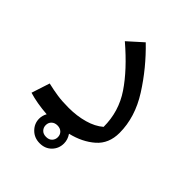

<svg xmlns="http://www.w3.org/2000/svg" viewBox="-188 -624 851 851"><g transform="rotate(45 237.0 -198.5)"><path d="M271 4Q286 26 286 50Q286 82 264.5 104Q243 126 209 126Q175 126 152.5 103.5Q130 81 130 50Q130 31 140 13Q74 8 25 -7L53 -93Q87 -85 117.5 -80.5Q148 -76 189 -76Q240 -76 284.5 -88.5Q329 -101 358 -126Q358 -222 305.5 -300Q253 -378 156 -461L225 -523Q307 -444 367 -349.5Q427 -255 427 -157Q427 -90 382.5 -51Q338 -12 271 4ZM247 50Q247 34 236.5 24Q226 14 209 14Q192 14 181.5 24Q171 34 171 50Q171 65 181 75.5Q191 86 209 86Q227 86 237 75.5Q247 65 247 50Z"/></g></svg>

Font: FiraGO Book
Style: Italic
Weight: 350
Italic angle: -8°
Designer: bBox Type GmbH
Foundry: bBox Type GmbH
Version: Version 1.001